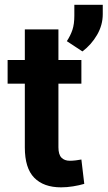

<svg xmlns="http://www.w3.org/2000/svg" viewBox="-20 -782 455 812"><path d="M238.3 10.3Q164.6 10.3 124.8 -30.3Q85 -70.8 85 -158.7V-428.2H12.2V-528.3H85V-657.7H227.1V-528.3H324.2V-428.2H227.1V-159.2Q227.1 -128.4 240 -115.2Q252.9 -102.1 275.4 -102.1Q287.1 -102.1 300.8 -103.8Q314.5 -105.5 324.2 -107.4L336.4 -4.4Q314.5 2 288.8 6.1Q263.2 10.3 238.3 10.3ZM328.6 -564.5 262.7 -607.9Q278.3 -631.8 286.4 -656Q294.4 -680.2 294.4 -715.8V-761.7H414.6V-722.2Q414.6 -675.8 390.4 -634.3Q366.2 -592.8 328.6 -564.5Z"/></svg>

Font: Roboto Slab LO
Style: Bold
Weight: 700
Designer: Google
Version: Version 2.000